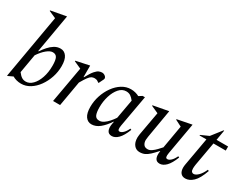

<svg xmlns="http://www.w3.org/2000/svg" viewBox="-72 -1268 2311 1796"><g transform="rotate(30 1083.5 -370.0)"><path d="M194 10Q168 10 144 3.5Q120 -3 102 -14L51 10H45L165 -680L88 -714V-720L251 -750H254L182 -335H187Q208 -366 233 -394.5Q258 -423 288 -441.5Q318 -460 354 -460Q394 -460 418.5 -425.5Q443 -391 443 -322Q443 -260 423.5 -201Q404 -142 369.5 -94Q335 -46 290 -18Q245 10 194 10ZM307 -394Q279 -394 243 -364.5Q207 -335 173 -284L138 -82Q160 -53 179 -41Q198 -29 223 -29Q262 -29 295 -62.5Q328 -96 347.5 -153.5Q367 -211 367 -283Q367 -344 353.5 -369Q340 -394 307 -394Z M536 0 605 -389 527 -424V-430L668 -460H671V-337H675Q707 -396 729.5 -421.5Q752 -447 769.5 -453.5Q787 -460 801 -460Q819 -460 834 -448.5Q849 -437 849 -422Q849 -417 846 -411L821 -360H815L804 -368Q796 -374 786.5 -376.5Q777 -379 768 -379Q750 -379 735.5 -371.5Q721 -364 703.5 -340.5Q686 -317 659 -270L612 0Z M954 10Q914 10 889.5 -24.5Q865 -59 865 -128Q865 -190 884.5 -249Q904 -308 938.5 -356Q973 -404 1018 -432Q1063 -460 1114 -460Q1139 -460 1162 -454Q1185 -448 1203 -438L1238 -460H1263L1202 -119Q1197 -89 1200.5 -76Q1204 -63 1217 -63Q1234 -63 1254 -81.5Q1274 -100 1292 -138L1305 -132Q1276 -57 1242.5 -23.5Q1209 10 1174 10Q1139 10 1126 -17Q1113 -44 1121 -89L1126 -115H1122Q1084 -57 1042 -23.5Q1000 10 954 10ZM941 -167Q941 -111 953.5 -83.5Q966 -56 1001 -56Q1025 -56 1049 -72Q1073 -88 1095 -113Q1117 -138 1134 -164L1171 -370Q1152 -395 1132.5 -408Q1113 -421 1085 -421Q1042 -421 1009.5 -384Q977 -347 959 -289Q941 -231 941 -167Z M1474 10Q1437 10 1413.5 -19Q1390 -48 1390 -98Q1390 -108 1391.5 -118Q1393 -128 1394 -138L1439 -389L1361 -424V-430L1521 -460H1525L1473 -154Q1469 -129 1469 -118Q1469 -90 1482.5 -70.5Q1496 -51 1527 -51Q1548 -51 1569.5 -66Q1591 -81 1611 -102Q1631 -123 1647 -141L1690 -389L1621 -424V-430L1773 -460H1777L1717 -119Q1712 -89 1715.5 -76Q1719 -63 1734 -63Q1751 -63 1771 -81.5Q1791 -100 1809 -138L1822 -132Q1793 -57 1759.5 -23.5Q1726 10 1691 10Q1656 10 1643.5 -17Q1631 -44 1638 -89L1639 -95H1636Q1602 -57 1577 -34Q1552 -11 1528.5 -0.5Q1505 10 1474 10Z M1968 10Q1935 10 1918 -11Q1901 -32 1901 -70Q1901 -78 1902 -88Q1903 -98 1905 -108L1958 -406H1884V-412L1969 -450L2055 -560H2061L2042 -450H2167V-406H2034L1989 -152Q1987 -139 1986 -128.5Q1985 -118 1985 -110Q1985 -86 1993 -76Q2001 -66 2014 -66Q2037 -66 2063.5 -92Q2090 -118 2112 -167L2125 -161Q2092 -66 2051.5 -28Q2011 10 1968 10Z"/></g></svg>

Font: Spectral
Style: Italic
Weight: 400
Italic angle: -10°
Designer: Jean-Baptiste Levee
Foundry: Production Type
Version: Version 2.001